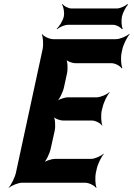

<svg xmlns="http://www.w3.org/2000/svg" viewBox="-20 -905 662 951"><path d="M484 -358 488 -373C493 -397 511 -434 523 -447L522 -449C509 -437 478 -423 459 -423H318C299 -423 267 -412 255 -399L257 -397C273 -409 292 -449 297 -473L312 -542C317 -566 315 -606 305 -618L302 -616C308 -603 336 -592 355 -592H532C551 -592 576 -578 583 -566L586 -568C580 -581 577 -618 582 -642L586 -661C591 -685 610 -722 622 -735L620 -737C606 -725 574 -711 554 -711H244C224 -711 196 -725 188 -737L187 -735C193 -722 196 -685 191 -661L59 -50C54 -26 35 11 23 24V26C37 14 70 0 90 0H401C421 0 448 14 456 26L458 24C452 11 450 -26 455 -50L459 -68C464 -92 482 -129 494 -142L493 -144C480 -132 450 -118 431 -118H253C234 -118 201 -107 189 -94L191 -92C207 -104 226 -144 231 -168L251 -258C256 -282 253 -322 243 -334L241 -332C247 -319 275 -308 294 -308H435C454 -308 479 -294 486 -282L487 -284C481 -297 479 -334 484 -358ZM584 -823C588 -842 604 -872 614 -882L611 -885C601 -875 574 -863 559 -863H334C318 -863 296 -875 290 -885L287 -882C295 -872 300 -842 296 -823C292 -803 273 -773 261 -763L263 -760C273 -770 300 -782 316 -782H541C556 -782 578 -770 584 -760L588 -763C582 -773 580 -803 584 -823Z"/></svg>

Font: Asimov
Style: EdgeExtremeIt
Weight: 500
Designer: Google
Version: Version 2.000980: 2014